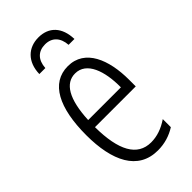

<svg xmlns="http://www.w3.org/2000/svg" viewBox="-230 -788 859 859"><g transform="rotate(-45 199.5 -358.0)"><path d="M203 -726C138 -726 92 -683 90 -607H128C131 -656 158 -683 202 -683C246 -683 272 -654 275 -607H312C310 -683 269 -726 203 -726ZM205 -542C98 -542 45 -438 45 -265C45 -102 98 10 224 10C267 10 305 -2 338 -23V-74C301 -49 265 -37 228 -37C141 -37 99 -115 98 -263H356V-305C356 -432 313 -542 205 -542ZM205 -496C277 -496 307 -410 306 -307H99C105 -435 143 -496 205 -496Z"/></g></svg>

Font: Noto Sans UI Condensed Light
Style: Regular
Weight: 300
Width: 3
Designer: Monotype Design Team
Foundry: Monotype Imaging Inc.
Version: Version 1.901